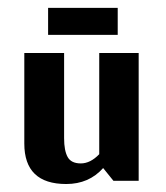

<svg xmlns="http://www.w3.org/2000/svg" viewBox="-20 -453 415 481"><path d="M274.9 -365.7V-433.3H100.5V-365.7ZM327.4 -320.3H228.6V-66.7Q206.4 -43.6 182.4 -43.6Q158.4 -43.6 149.5 -59.6Q140.6 -75.6 140.6 -106.8V-320.3H40.9V-93.4Q40.9 8 145.9 8Q202.8 8 238.4 -32L264.2 0H327.4Z"/></svg>

Font: Gidugu
Style: Regular
Weight: 400
Designer: Purushoth Kumar Guthula
Foundry: Silicon Andhra, USA.
Version: Version 1.0.5; ttfautohint (v1.2.25-373a) -l 7 -r 28 -G 50 -